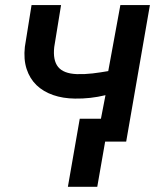

<svg xmlns="http://www.w3.org/2000/svg" viewBox="-20 -548 627 743"><path d="M468.3 0H353.5L388.2 -179.7Q330.1 -165.5 270 -166.5Q223.6 -167 185.5 -180.2Q147.5 -193.4 121.3 -218.5Q95.2 -243.7 83 -281Q70.8 -318.4 76.2 -366.7L102.1 -528.3H216.3L189.9 -366.2Q184.1 -314.9 204.8 -289.1Q225.6 -263.2 277.3 -261.2Q308.1 -260.3 338.4 -263.9Q368.7 -267.6 398.9 -272.9L445.8 -528.3H560.1ZM356.4 174.8H242.7L288.6 -88.4H402.3Z"/></svg>

Font: Roboto Mono Medium
Style: Italic
Weight: 500
Designer: Google
Version: Version 2.000985; 2015; ttfautohint (v1.3)